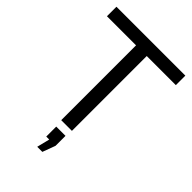

<svg xmlns="http://www.w3.org/2000/svg" viewBox="-265 -820 1143 1143"><g transform="rotate(45 307.0 -248.5)"><path d="M273 213 293 132H268V48H346V132L316 213ZM597 -630H352V0H262V-630H17V-710H597Z"/></g></svg>

Font: Raleway Medium Alt1
Style: Regular
Weight: 500
Designer: Matt McInerney, Pablo Impallari, Rodrigo Fuenzalida
Foundry: Matt McInerney, Pablo Impallari, Rodrigo Fuenzalida
Version: Version 3.000g; ttfautohint (v1.5) -l 8 -r 28 -G 28 -x 14 -D